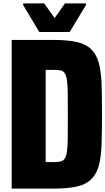

<svg xmlns="http://www.w3.org/2000/svg" viewBox="-20 -1024 623 1135"><path d="M49 91V-788H294Q381 -788 435 -775.5Q489 -763 520 -732Q551 -701 564.5 -650.5Q578 -600 580.5 -525.5Q583 -451 583 -349Q583 -246 580.5 -171.5Q578 -97 564.5 -46.5Q551 4 520 35Q489 66 435 78.5Q381 91 294 91ZM250 -66H296Q320 -66 336 -69Q352 -72 361.5 -85Q371 -98 375.5 -126.5Q380 -155 380.5 -207Q381 -259 381 -338Q381 -420 380.5 -472Q380 -524 375.5 -552Q371 -580 361.5 -592.5Q352 -605 336 -608Q320 -611 296 -611H250ZM212 -835 117 -994V-1004H241L303 -917L364 -1004H488V-994L392 -835Z"/></svg>

Font: Farlight84_Sys_V01
Style: Bold
Weight: 700
Designer: Monotype Design Team, Nadine Chahine and Nizar Qandah
Foundry: Monotype Imaging Inc.
Version: Version 2.004;October 31, 2024;FontCreator 14.0.0.2814 64-bi